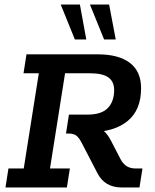

<svg xmlns="http://www.w3.org/2000/svg" viewBox="-20 -821 680 841"><path d="M4 0 17 -83H84L150 -500H83L96 -583H408Q500 -583 549 -545.5Q598 -508 598 -435Q598 -339 539 -291Q497 -257 435 -247Q452 -232 466 -205L509 -122Q520 -102 536 -92.5Q552 -83 575 -83H604L591 0H511Q476 0 449.5 -15.5Q423 -31 407 -62L338 -195Q325 -220 313 -228Q301 -236 281 -236H269L282 -319H363Q425 -319 452.5 -348Q480 -377 480 -426Q480 -464 454.5 -482Q429 -500 375 -500H265L199 -83H286L273 0ZM436 -648 374 -801H458L487 -648ZM308 -648 246 -801H330L358 -648Z"/></svg>

Font: Rokkitt SemiBold SemiBold
Style: Italic
Weight: 600
Italic angle: -9°
Version: Version 3.103